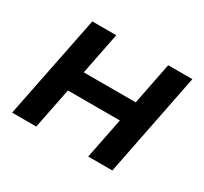

<svg xmlns="http://www.w3.org/2000/svg" viewBox="-115 -697 917 861"><g transform="rotate(30 343.5 -267.0)"><path d="M138 -534H262L219 -317H488L531 -534H656L550 0H425L467 -211H198L156 0H31Z"/></g></svg>

Font: Montserrat Alternates SemiBold
Style: Italic
Weight: 600
Italic angle: -11.3°
Designer: Julieta Ulanovsky
Foundry: Julieta Ulanovsky
Version: Version 7.200